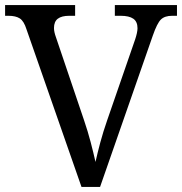

<svg xmlns="http://www.w3.org/2000/svg" viewBox="-20 -734 715 754"><path d="M84 -619Q74 -651 58 -661.5Q42 -672 13 -672H0V-714H275V-672H252Q222 -672 207 -660.5Q192 -649 192 -624Q192 -616 194 -607Q196 -598 200 -587L310 -262Q325 -218 336 -176Q347 -134 355 -98Q363 -134 374 -175Q385 -216 401 -262L511 -580Q515 -592 517.5 -603.5Q520 -615 520 -623Q520 -649 503.5 -660.5Q487 -672 454 -672H431V-714H675V-672H656Q627 -672 612 -657.5Q597 -643 580 -594L373 0H300Z"/></svg>

Font: Noto Naskh Arabic UI
Style: Regular
Weight: 400
Designer: Monotype Design Team, David Williams, Mohamad Dakak and Nizar Qandah
Foundry: Monotype Imaging Inc.
Version: Version 2.014